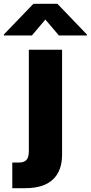

<svg xmlns="http://www.w3.org/2000/svg" viewBox="-103 -774 472 998"><path d="M46.9 -515.6H219.7V29.3Q219.7 114.7 171.6 159.4Q123.5 204.1 28.3 204.1H-39.1V70.8H-4.4Q22.5 70.8 34.7 57.1Q46.9 43.5 46.9 11.7ZM203.1 -589.8 132.8 -672.4 63 -589.8H-83V-594.7L70.8 -754.4H195.3L348.6 -594.7V-589.8Z"/></svg>

Font: Inter Display Extra Bold
Style: Regular
Weight: 800
Designer: Rasmus Andersson
Foundry: rsms
Version: Version 4.000;git-4fc901f